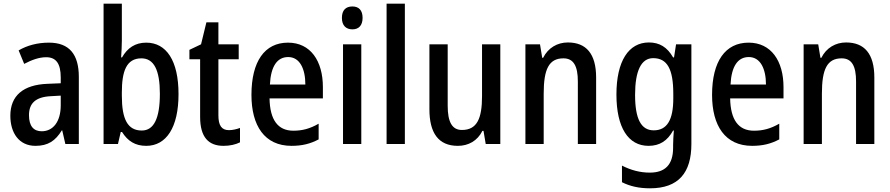

<svg xmlns="http://www.w3.org/2000/svg" viewBox="-20 -780 4822 1040"><path d="M245 -549C183 -549 127 -534 81 -507L111 -434C153 -456 192 -470 230 -470C283 -470 309 -437 309 -360V-329L237 -326C106 -321 36 -262 36 -153C36 -60 83 10 172 10C240 10 280 -17 315 -74H317L334 0H407V-363C407 -485 356 -549 245 -549ZM256 -259 309 -262V-210C309 -120 267 -69 206 -69C163 -69 137 -96 137 -156C137 -220 172 -255 256 -259Z M640 -559V-760H541V0H619L634 -65H641C672 -16 712 10 772 10C881 10 947 -90 947 -270C947 -452 881 -549 772 -549C712 -549 670 -520 641 -469H636C638 -499 640 -531 640 -559ZM746 -464C814 -464 846 -400 846 -272C846 -138 813 -73 748 -73C671 -73 640 -135 640 -261V-279C640 -393 664 -464 746 -464Z M1220 -75C1180 -75 1163 -101 1163 -155V-459H1273V-540H1163V-659H1098L1069 -540L1006 -510V-459H1064V-147C1064 -36 1110 10 1191 10C1225 10 1256 3 1280 -9V-87C1261 -80 1240 -75 1220 -75Z M1540 -549C1414 -549 1342 -448 1342 -266C1342 -99 1413 10 1559 10C1616 10 1661 -1 1706 -25V-110C1659 -83 1618 -72 1569 -72C1485 -72 1442 -131 1440 -247H1729V-308C1729 -450 1662 -549 1540 -549ZM1541 -471C1604 -471 1634 -407 1634 -322H1442C1447 -422 1482 -471 1541 -471Z M1889 -745C1853 -745 1832 -725 1832 -683C1832 -642 1854 -621 1889 -621C1923 -621 1944 -642 1944 -683C1944 -724 1924 -745 1889 -745ZM1937 -540H1838V0H1937Z M2173 0V-760H2074V0Z M2690 -540H2591V-259C2591 -138 2564 -76 2482 -76C2429 -76 2405 -119 2405 -207V-540H2306V-188C2306 -61 2354 10 2460 10C2517 10 2566 -17 2593 -71H2599L2611 0H2690Z M3056 -550C2999 -550 2949 -521 2922 -467H2917L2905 -540H2826V0H2925V-273C2925 -405 2953 -464 3032 -464C3087 -464 3110 -422 3110 -339V0H3209V-360C3209 -489 3155 -550 3056 -550Z M3495 -550C3385 -550 3319 -449 3319 -268C3319 -89 3383 10 3493 10C3553 10 3595 -17 3626 -73H3630C3628 -48 3626 -16 3626 5V20C3626 114 3581 155 3500 155C3447 155 3398 142 3349 117V207C3393 229 3441 240 3501 240C3656 240 3725 155 3725 0V-540H3642L3631 -469H3626C3594 -525 3552 -550 3495 -550ZM3518 -465C3594 -465 3627 -406 3627 -272V-247C3627 -130 3593 -74 3521 -74C3453 -74 3420 -135 3420 -266C3420 -396 3453 -465 3518 -465Z M4035 -549C3909 -549 3837 -448 3837 -266C3837 -99 3908 10 4054 10C4111 10 4156 -1 4201 -25V-110C4154 -83 4113 -72 4064 -72C3980 -72 3937 -131 3935 -247H4224V-308C4224 -450 4157 -549 4035 -549ZM4036 -471C4099 -471 4129 -407 4129 -322H3937C3942 -422 3977 -471 4036 -471Z M4563 -550C4506 -550 4456 -521 4429 -467H4424L4412 -540H4333V0H4432V-273C4432 -405 4460 -464 4539 -464C4594 -464 4617 -422 4617 -339V0H4716V-360C4716 -489 4662 -550 4563 -550Z"/></svg>

Font: Noto Sans Devanagari Condensed Medium
Style: Regular
Weight: 500
Width: 3
Designer: Jelle Bosma - Monotype Design Team
Foundry: Monotype Imaging Inc.
Version: Version 2.004